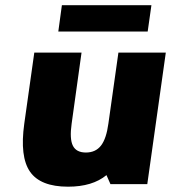

<svg xmlns="http://www.w3.org/2000/svg" viewBox="-20 -700 650 730"><path d="M399.9 0 384.8 -34.2Q331.5 9.8 238.8 9.8Q133.8 9.8 94.2 -47.1Q54.7 -104 72.3 -230L110.4 -500H290L252.4 -230Q244.1 -171.9 257.1 -146Q270 -120.1 306.6 -120.1Q343.3 -120.1 363.8 -146.2Q384.3 -172.4 392.1 -230L430.2 -500H610.4L540 0ZM201.7 -580.1 215.3 -680.2H555.7L541.5 -580.1Z"/></svg>

Font: Fivo Sans Heavy
Style: Regular
Weight: 900
Designer: Alexander Slobzheninov
Foundry: Alexander Slobzheninov
Version: 1.0